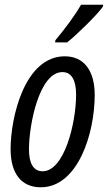

<svg xmlns="http://www.w3.org/2000/svg" viewBox="-20 -785 458 815"><path d="M215 -614 214 -605H265C304 -636 389 -718 417 -757L418 -765H324C299 -721 260 -668 215 -614ZM153 10C310 10 382 -217 382 -382C382 -487 335 -546 255 -546C85 -546 25 -288 25 -152C25 -47 72 10 153 10ZM161 -58C122 -58 103 -91 103 -151C103 -257 147 -479 245 -479C284 -479 303 -444 303 -384C303 -260 252 -58 161 -58Z"/></svg>

Font: Noto Sans ExtraCondensed
Style: Italic
Weight: 400
Width: 2
Italic angle: -12°
Designer: Monotype Design Team
Foundry: Monotype Imaging Inc.
Version: Version 2.013